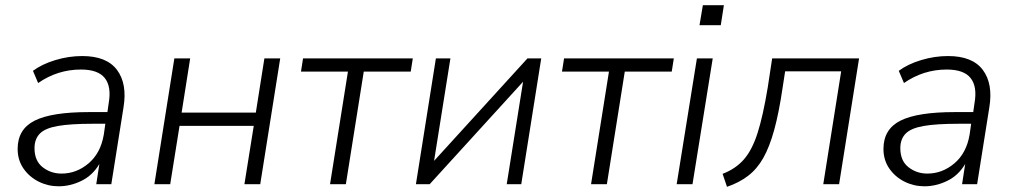

<svg xmlns="http://www.w3.org/2000/svg" viewBox="-20 -710 3906 740"><path d="M206 8Q165 8 129 -10Q93 -28 70.5 -60.5Q48 -93 48 -136Q48 -212 113.5 -245Q179 -278 323 -278H394L399 -313Q410 -376 384 -409Q358 -442 292 -442Q202 -442 127 -390L107 -437Q142 -463 193.5 -478.5Q245 -494 297 -494Q391 -494 431 -440.5Q471 -387 456 -296L409 0H351L363 -78Q337 -34 294 -13Q251 8 206 8ZM217 -41Q275 -41 321.5 -80.5Q368 -120 380 -191L386 -233H337Q252 -233 203 -224.5Q154 -216 133.5 -195Q113 -174 113 -139Q113 -90 144.5 -65.5Q176 -41 217 -41Z M575 0 652 -485H713L680 -276H966L999 -485H1060L983 0H922L958 -225H672L636 0Z M1252 0 1321 -434H1140L1148 -485H1571L1563 -434H1382L1313 0Z M1583 0 1660 -485H1716L1653 -90L2013 -485H2066L1989 0H1933L1996 -395L1636 0Z M2258 0 2327 -434H2146L2154 -485H2577L2569 -434H2388L2319 0Z M2676 -613 2689 -690H2770L2758 -613ZM2588 0 2666 -485H2727L2649 0Z M2782 10 2765 -40Q2815 -59 2847 -95.5Q2879 -132 2900 -198Q2921 -264 2939 -373L2956 -485H3291L3214 0H3153L3222 -435H3006L2996 -370Q2982 -275 2964 -209.5Q2946 -144 2922 -101.5Q2898 -59 2863.5 -32.5Q2829 -6 2782 10Z M3543 8Q3502 8 3466 -10Q3430 -28 3407.5 -60.5Q3385 -93 3385 -136Q3385 -212 3450.5 -245Q3516 -278 3660 -278H3731L3736 -313Q3747 -376 3721 -409Q3695 -442 3629 -442Q3539 -442 3464 -390L3444 -437Q3479 -463 3530.5 -478.5Q3582 -494 3634 -494Q3728 -494 3768 -440.5Q3808 -387 3793 -296L3746 0H3688L3700 -78Q3674 -34 3631 -13Q3588 8 3543 8ZM3554 -41Q3612 -41 3658.5 -80.5Q3705 -120 3717 -191L3723 -233H3674Q3589 -233 3540 -224.5Q3491 -216 3470.5 -195Q3450 -174 3450 -139Q3450 -90 3481.5 -65.5Q3513 -41 3554 -41Z"/></svg>

Font: Nunito Sans Light
Style: Italic
Weight: 300
Italic angle: -9°
Designer: Vernon Adams
Foundry: Vernon Adams
Version: Version 3.006; ttfautohint (v1.8.3)